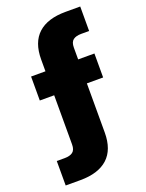

<svg xmlns="http://www.w3.org/2000/svg" viewBox="-165 -808 800 1054"><g transform="rotate(-20 235.5 -281.0)"><path d="M30 24H76Q107 24 123.5 11.5Q140 -1 140 -33V-320H56V-460H140V-529Q140 -629 195 -679Q250 -729 355 -729H441V-586H395Q364 -586 347.5 -573.5Q331 -561 331 -529V-460H426V-320H331V-33Q331 67 276 117Q221 167 116 167H30Z"/></g></svg>

Font: Mona Sans Black
Style: Regular
Weight: 900
Designer: Deni Anggara
Foundry: GitHub
Version: Version 2.000